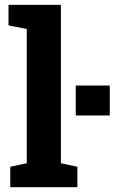

<svg xmlns="http://www.w3.org/2000/svg" viewBox="-20 -782 478 802"><path d="M22.9 0V-85.4L91.8 -100.1V-661.1L15.6 -675.8V-761.7H234.4V-100.1L303.2 -85.4V0ZM296.4 -299.8V-424.8H438.5V-299.8Z"/></svg>

Font: Roboto Slab
Style: Bold
Weight: 700
Designer: Google
Version: Version 2.000; ttfautohint (v1.8.1.43-b0c9)